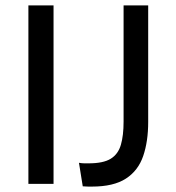

<svg xmlns="http://www.w3.org/2000/svg" viewBox="-20 -680 651 710"><path d="M85 0V-660H178V0ZM286 9 272 -78Q283 -76 292 -76Q301 -76 308 -76Q362 -76 389.5 -93Q417 -110 427 -144.5Q437 -179 437 -230V-660H528V-229Q528 -157 509.5 -103Q491 -49 445.5 -19.5Q400 10 320 10Q314 10 306 10Q298 10 286 9Z"/></svg>

Font: Bricolage Grotesque 16pt
Style: Regular
Weight: 400
Version: Version 1.001;gftools[0.9.33.dev8+g029e19f]